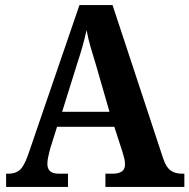

<svg xmlns="http://www.w3.org/2000/svg" viewBox="-20 -734 744 754"><path d="M4 0V-52H15Q40 -52 57 -66Q74 -80 90 -125L292 -714H422L621 -111Q632 -78 649.5 -65Q667 -52 694 -52H704V0H394V-52H425Q445 -52 458 -60.5Q471 -69 471 -89Q471 -101 467.5 -114Q464 -127 461 -137L429 -236H204L177 -150Q174 -138 170 -121Q166 -104 166 -91Q166 -72 176.5 -62Q187 -52 211 -52H247V0ZM224 -295H410L356 -482Q345 -517 335.5 -550Q326 -583 320 -616Q313 -584 304 -552Q295 -520 284 -487Z"/></svg>

Font: Noto Serif Lao SemiCondensed
Style: Bold
Weight: 700
Width: 4
Designer: Monotype Design Team
Foundry: Monotype Imaging Inc.
Version: Version 2.003; ttfautohint (v1.8.4.7-5d5b)